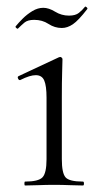

<svg xmlns="http://www.w3.org/2000/svg" viewBox="-20 -570 315 590"><path d="M57 0Q55 0 55 -6Q55 -12 57 -12Q98 -12 110.5 -25Q123 -38 123 -81V-270Q123 -306 116 -322.5Q109 -339 90 -339Q81 -339 69.5 -335.5Q58 -332 42 -324Q38 -323 35.5 -328.5Q33 -334 37 -336L161 -394Q164 -395 165 -395Q167 -395 169.5 -393Q172 -391 172 -388Q172 -381 171 -349.5Q170 -318 170 -271V-81Q170 -38 181.5 -25Q193 -12 235 -12Q238 -12 238 -6Q238 0 235 0Q218 0 195 -1Q172 -2 146 -2Q121 -2 98 -1Q75 0 57 0ZM192 -522Q212 -522 222.5 -530.5Q233 -539 241 -549Q243 -551 246.5 -547.5Q250 -544 248 -542Q221 -507 204 -495.5Q187 -484 170 -484Q148 -484 129 -496.5Q110 -509 85 -509Q65 -509 55 -500.5Q45 -492 35 -482Q34 -481 30.5 -483.5Q27 -486 28 -489Q37 -500 50 -513Q63 -526 79.5 -536Q96 -546 113 -546Q130 -546 149.5 -534Q169 -522 192 -522Z"/></svg>

Font: Cormorant Garamond Light
Style: Regular
Weight: 300
Designer: Christian Thalmann (Catharsis Fonts)
Foundry: Catharsis Fonts
Version: Version 4.001